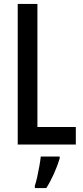

<svg xmlns="http://www.w3.org/2000/svg" viewBox="-20 -734 421 975"><path d="M70 0V-714H170V-89H365V0ZM283 71Q272 108 253.5 149Q235 190 215 221H157V209Q163 192 169 164.5Q175 137 180 109Q185 81 187 61H283Z"/></svg>

Font: Noto Sans Ethiopic ExtraCondensed Medium
Style: Regular
Weight: 500
Width: 2
Designer: Monotype Design Team
Foundry: Monotype Imaging Inc.
Version: Version 2.102; ttfautohint (v1.8.4.7-5d5b)